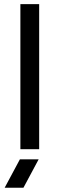

<svg xmlns="http://www.w3.org/2000/svg" viewBox="-20 -718 287 924"><path d="M168.5 -698.2V0H78.1V-698.2ZM166 48.8 92.8 185.5H2.4L75.7 48.8Z"/></svg>

Font: Sansation
Style: Regular
Weight: 400
Designer: Bernd Montag
Version: Version 1.301